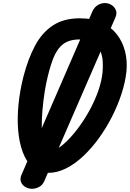

<svg xmlns="http://www.w3.org/2000/svg" viewBox="-20 -1096 831 1228"><path d="M289 9.5Q230 9.5 189.5 -25.5Q149 -60.5 126 -121.8Q103 -183 96.2 -262Q89.5 -341 98.5 -430Q107.5 -519 130.5 -608.5Q159.5 -720 203.8 -803.2Q248 -886.5 317.5 -932.8Q387 -979 490.5 -979Q572.5 -979 631.8 -951.2Q691 -923.5 728 -875.5Q765 -827.5 780.2 -766Q795.5 -704.5 788.5 -637.5Q781.5 -570.5 757.5 -496.8Q733.5 -423 696.8 -350.5Q660 -278 613.2 -213.2Q566.5 -148.5 513.2 -98.2Q460 -48 403 -19.2Q346 9.5 289 9.5ZM275 -560.5Q265 -510.5 257.8 -451.8Q250.5 -393 248 -335.5Q245.5 -278 249 -230.5Q252.5 -183 263 -154.5Q273.5 -126 292.5 -126Q318.5 -126 352.2 -148Q386 -170 422.8 -208.8Q459.5 -247.5 495 -297.8Q530.5 -348 560.5 -405Q590.5 -462 610.5 -520.8Q630.5 -579.5 636 -634Q639 -666.5 637 -702.8Q635 -739 621.2 -771Q607.5 -803 575.5 -823.2Q543.5 -843.5 486.5 -843.5Q421.5 -843.5 382.2 -812.5Q343 -781.5 319 -718.8Q295 -656 275 -560.5ZM718 -984 263 63Q252 88 229.8 99.8Q207.5 111.5 185.5 111.5Q161.5 111.5 141.8 99.8Q122 88 114.2 67.8Q106.5 47.5 117.5 22L570.5 -1022Q583.5 -1050.5 605.5 -1063.5Q627.5 -1076.5 650.5 -1076.5Q673 -1076.5 692.8 -1064.5Q712.5 -1052.5 721 -1031.5Q729.5 -1010.5 718 -984Z"/></svg>

Font: Edu QLD Hand
Style: Regular
Weight: 400
Designer: Tina and Corey Anderson, Eben Sorkin
Foundry: Sorkin Type Co.
Version: Version 2.000